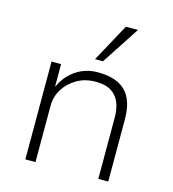

<svg xmlns="http://www.w3.org/2000/svg" viewBox="-111 -841 842 933"><g transform="rotate(15 310.0 -374.5)"><path d="M102 0V-492H150V-381H152Q177 -436 225 -468Q273 -500 334 -500Q397 -500 438 -479.5Q479 -459 499 -417.5Q519 -376 519 -314V0H469V-310Q469 -352 456 -384Q443 -416 414 -434.5Q385 -453 334 -453Q282 -453 241 -429Q200 -405 176.5 -367Q153 -329 153 -284V0ZM303 -558 407 -749H468L343 -558Z"/></g></svg>

Font: Nunito Sans 7pt ExtraLight
Style: Regular
Weight: 250
Designer: Vernon Adams
Foundry: Vernon Adams
Version: Version 3.101;gftools[0.9.27]